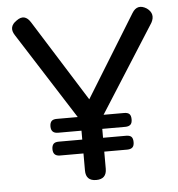

<svg xmlns="http://www.w3.org/2000/svg" viewBox="-50 -726 716 773"><g transform="rotate(-5 308.0 -339.5)"><path d="M350 -243C350 -243 584 -611 584 -611C584 -611 584 -611 584 -611C597 -634.5 592.5 -654.5 571 -670C571 -670 571 -670 571 -670C546.5 -685.5 526.5 -681 512 -657C512 -657 278 -277 278 -277C278 -277 339 -277 339 -277C339 -277 102 -655 102 -655C102 -655 102 -655 102 -655C86.5 -680 67.5 -684.5 45 -668C45 -668 45 -668 45 -668C21.5 -652.5 17 -633 32 -610C32 -610 266 -243 266 -243C266 -243 266 -42 266 -42C266 -42 266 -42 266 -42C266 -14 280 0 308 0C308 0 308 0 308 0C336 0 350 -14 350 -42C350 -42 350 -243 350 -243ZM443 -203C443 -203 443 -203 443 -203C452.5 -203 460 -205.5 464.5 -210C469 -214.5 471 -221.5 471 -231C471 -231 471 -231 471 -231C471 -240.5 469 -248 464.5 -252.5C460 -257 452.5 -259 443 -259C443 -259 171 -259 171 -259C171 -259 171 -259 171 -259C161.5 -259 154.5 -257 150 -252.5C145.5 -248 143 -240.5 143 -231C143 -231 143 -231 143 -231C143 -221.5 145.5 -214.5 150 -210C154.5 -205.5 161.5 -203 171 -203C171 -203 443 -203 443 -203ZM443 -111C443 -111 443 -111 443 -111C452.5 -111 460 -113.5 464.5 -118C469 -122.5 471 -129.5 471 -139C471 -139 471 -139 471 -139C471 -148.5 469 -156 464.5 -160.5C460 -165 452.5 -167 443 -167C443 -167 171 -167 171 -167C171 -167 171 -167 171 -167C161.5 -167 154.5 -165 150 -160.5C145.5 -156 143 -148.5 143 -139C143 -139 143 -139 143 -139C143 -129.5 145.5 -122.5 150 -118C154.5 -113.5 161.5 -111 171 -111C171 -111 443 -111 443 -111Z"/></g></svg>

Font: Jura-Fortis-Bold
Style: Bold
Weight: 500
Designer: Daniel Johnson, Alexei Vanyashin, Mirko Velimirovic
Foundry: Daniel Johnson
Version: ""